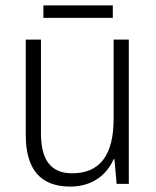

<svg xmlns="http://www.w3.org/2000/svg" viewBox="-20 -678 576 708"><path d="M396 -658H140V-612H396ZM455 -532H399V-241C399 -105 348 -39 246 -39C170 -39 131 -85 131 -187V-532H75V-180C75 -54 129 10 239 10C321 10 374 -34 399 -91H402L410 0H455Z"/></svg>

Font: Noto Sans Devanagari SemiCondensed Light
Style: Regular
Weight: 300
Width: 4
Designer: Jelle Bosma - Monotype Design Team
Foundry: Monotype Imaging Inc.
Version: Version 2.004